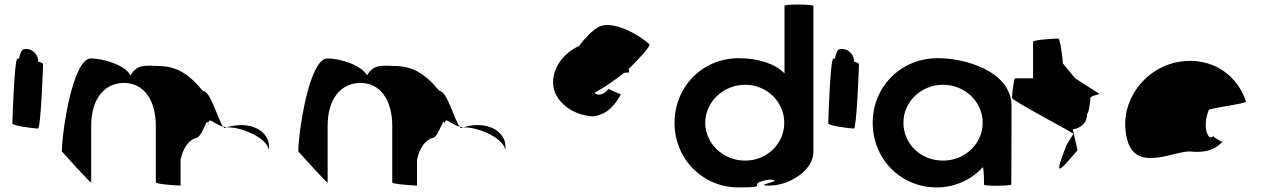

<svg xmlns="http://www.w3.org/2000/svg" viewBox="-20 -810 5519 838"><path d="M34 -272C34 -260 133 -249 146 -249C158 -249 168 -518 168 -530C168 -534 159 -538 146 -541C147 -548 146 -556 142 -564C132 -588 104 -602 81 -594C75 -594 68 -578 63 -554H56C43 -554 34 -284 34 -272Z M250 -149C250 -149 378 -6 378 -14V-261C378 -376 434 -448 521 -448C610 -448 660 -370 660 -261V-14C660 -6 757 0 768 0V-112C778 -164 806 -200 836 -208C863 -208 888 -320 888 -261C888 -309 910 -269 954 -257C930 -290 899 -413 866 -413C798 -494 746 -522 666 -522C606 -525 576 -526 550 -481C526 -526 431 -555 377 -555C297 -555 250 -230 250 -149ZM954 -257C956 -254 958 -252 960 -251L969 -254ZM969 -254H978C1038 -254 1154 -205 1154 -149V-170C1154 -228 1098 -264 1034 -264C1013 -264 990 -261 969 -254Z M1282 -149C1282 -149 1410 -6 1410 -14V-261C1410 -376 1466 -448 1553 -448C1642 -448 1692 -370 1692 -261V-14C1692 -6 1789 0 1800 0V-112C1810 -164 1838 -200 1868 -208C1895 -208 1920 -320 1920 -261C1920 -309 1942 -269 1986 -257C1962 -290 1931 -413 1898 -413C1830 -494 1778 -522 1698 -522C1638 -525 1608 -526 1582 -481C1558 -526 1463 -555 1409 -555C1329 -555 1282 -230 1282 -149ZM1986 -257C1988 -254 1990 -252 1992 -251L2001 -254ZM2001 -254H2010C2070 -254 2186 -205 2186 -149V-170C2186 -228 2130 -264 2066 -264C2045 -264 2022 -261 2001 -254Z M2394 -451C2393 -371 2477 -305 2571 -302C2617 -310 2653 -331 2690 -398C2690 -398 2638 -420 2636 -422C2614 -394 2591 -392 2574 -404C2624 -432 2675 -469 2704 -492C2720 -493 2726 -494 2726 -494C2725 -499 2725 -504 2724 -509C2725 -509 2725 -510 2725 -510C2736 -521 2824 -608 2814 -617C2768 -660 2649 -726 2590 -691C2566 -677 2535 -647 2507 -609C2443 -581 2394 -518 2394 -451Z M2924 -274C2924 -118 3045 8 3204 8C3354 8 3225 -6 3335 -26C3423 -23 3254 0 3339 0C3424 0 3530 -66 3530 -146V-784C3530 -792 3404 -792 3404 -785V-490C3362 -532 3290 -556 3204 -556C3045 -556 2924 -430 2924 -274ZM3058 -274C3058 -366 3138 -440 3232 -440C3327 -440 3403 -366 3403 -274C3403 -184 3329 -109 3232 -109C3136 -109 3058 -184 3058 -274Z M3595 -272C3595 -260 3694 -249 3707 -249C3719 -249 3729 -518 3729 -530C3729 -534 3720 -538 3707 -541C3708 -548 3707 -556 3703 -564C3693 -588 3665 -602 3642 -594C3636 -594 3629 -578 3624 -554H3617C3604 -554 3595 -284 3595 -272Z M3789 -274C3789 -118 3909 8 4069 8C4150 8 4223 -28 4269 -80C4275 -76 4275 -4 4275 -4C4275 3 4394 2 4394 -5L4395 -347C4395 -500 4188 -558 4069 -556C3909 -554 3789 -430 3789 -274ZM3923 -274C3923 -366 4000 -440 4096 -440C4191 -440 4269 -366 4269 -274C4269 -184 4193 -109 4096 -109C3997 -109 3923 -184 3923 -274Z M4397 -382C4397 -371 4673 -226 4665 -226L4635 -177C4579 -34 4597 -54 4683 -154L4662 -246C4678 -246 4725 -261 4725 -314C4732 -314 4739 -371 4739 -382C4739 -392 4786 -400 4779 -400L4673 -468L4619 -533C4619 -540 4609 -642 4598 -642C4587 -642 4489 -636 4489 -628V-468H4411C4404 -468 4397 -392 4397 -382Z M4901 -196C4942 -52 5119 -160 5183 -148C5233 -144 5279 -152 5315 -191C5307 -193 5274 -212 5276 -217C5254 -188 5225 -257 5256 -330C5268 -340 5428 -358 5418 -368C5371 -506 5238 -570 5101 -535C4950 -493 4860 -341 4901 -196ZM5276 -218V-217ZM5316 -192 5315 -191C5317 -191 5317 -191 5316 -190Z"/></svg>

Font: Ampere
Style: SC
Weight: 400
Version: Version 1